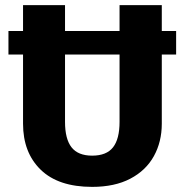

<svg xmlns="http://www.w3.org/2000/svg" viewBox="-20 -713 721 750"><path d="M668 -500H612V-230Q612 -159 581 -103Q550 -47 489 -15Q428 17 340 17Q208 17 139 -50Q70 -117 70 -230V-500H13V-592H70V-693H234V-592H447V-693H612V-592H668ZM447 -500H234V-237Q234 -170 259.5 -137.5Q285 -105 340 -105Q396 -105 421.5 -137.5Q447 -170 447 -237Z"/></svg>

Font: FiraGOUPP
Style: Bold
Weight: 700
Designer: bBox Type
Foundry: bBox Type GmbH
Version: Version 1.001